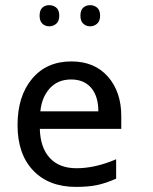

<svg xmlns="http://www.w3.org/2000/svg" viewBox="-20 -735 601 753"><path d="M277.8 -2Q171.4 -2 110.1 -66.4Q48.8 -130.9 48.8 -244.1Q48.8 -357.9 105.7 -426Q162.6 -494.1 259.8 -494.1Q350.6 -494.1 403.1 -434.6Q455.6 -375 455.6 -279.8V-229.5H136.2Q138.2 -155.8 175.3 -115.5Q212.4 -75.2 280.3 -75.2Q353.5 -75.2 435.5 -110.4V-34.2Q394 -16.1 359.9 -9Q325.7 -2 277.8 -2ZM258.8 -423.3Q207 -423.3 175.5 -388.9Q144 -354.5 138.2 -298.3H365.7Q365.7 -357.4 337.6 -390.4Q309.6 -423.3 258.8 -423.3ZM135.3 -673.3Q135.3 -695.3 146.2 -705.1Q157.2 -714.8 172.9 -714.8Q189 -714.8 200.7 -705.1Q212.4 -695.3 212.4 -673.3Q212.4 -652.3 200.7 -642.1Q189 -631.8 172.9 -631.8Q157.2 -631.8 146.2 -642.1Q135.3 -652.3 135.3 -673.3ZM295.4 -673.3Q295.4 -695.3 306.6 -705.1Q317.9 -714.8 333.5 -714.8Q349.1 -714.8 360.8 -705.1Q372.6 -695.3 372.6 -673.3Q372.6 -652.3 360.8 -642.1Q349.1 -631.8 333.5 -631.8Q317.9 -631.8 306.6 -642.1Q295.4 -652.3 295.4 -673.3Z"/></svg>

Font: XL-Viking
Style: Regular
Weight: 400
Foundry: Ascender Corporation
Version: Version 1.10 March 23, 2015